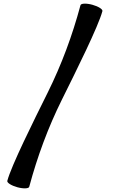

<svg xmlns="http://www.w3.org/2000/svg" viewBox="-20 -845 621 1050"><path d="M420 -816C376 -652 317 -492 241 -339C162 -180 42 61 20 144C17 154 42 170 75 179C108 188 138 187 140 176C184 12 243 -148 319 -301C398 -460 518 -701 540 -784C543 -794 518 -810 485 -819C452 -828 422 -827 420 -816Z"/></svg>

Font: Nupuram
Style: Bold
Weight: 700
Designer: Santhosh Thottingal (santhosh.thottingal@gmail.com)
Foundry: SMC
Version: Version 1.000